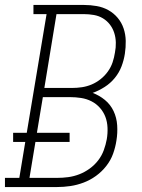

<svg xmlns="http://www.w3.org/2000/svg" viewBox="-54 -755 574 775"><path d="M-34 0V-37H24L48 -182H-1V-219H54L134 -698H81V-735H285Q311 -735 336.5 -730.5Q362 -726 383.5 -714Q405 -702 421 -683Q437 -664 445 -640Q453 -616 453.5 -590Q454 -564 450 -538Q446 -512 436.5 -487Q427 -462 409.5 -440.5Q392 -419 368.5 -404Q345 -389 320 -380Q347 -370 369.5 -351.5Q392 -333 404.5 -306.5Q417 -280 419 -249Q421 -218 416 -188Q412 -161 402.5 -134.5Q393 -108 375 -85Q357 -62 333.5 -45Q310 -28 283.5 -18Q257 -8 230 -4Q203 0 176 0ZM125 -400H237Q257 -400 277 -403Q297 -406 316 -414Q335 -422 352 -435.5Q369 -449 381.5 -466.5Q394 -484 400.5 -503.5Q407 -523 410 -543Q414 -563 413.5 -583.5Q413 -604 407 -622.5Q401 -641 389.5 -656Q378 -671 361.5 -681Q345 -691 325 -694.5Q305 -698 285 -698H174ZM65 -37H176Q199 -37 221.5 -40Q244 -43 266 -51.5Q288 -60 308 -74.5Q328 -89 342.5 -108Q357 -127 365 -149Q373 -171 377 -193Q381 -216 380 -239.5Q379 -263 371.5 -283Q364 -303 349.5 -319.5Q335 -336 315.5 -346Q296 -356 273.5 -359.5Q251 -363 228 -363H119L95 -219H227V-182H89Z"/></svg>

Font: Iosevka Slab XLtObl
Style: Regular
Weight: 200
Italic angle: -9°
Monospace: yes
Designer: Belleve Invis
Foundry: Belleve Invis
Version: Version 11.1.1; ttfautohint (v1.8.3)